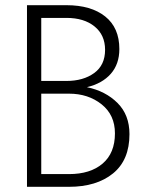

<svg xmlns="http://www.w3.org/2000/svg" viewBox="-20 -720 572 740"><path d="M84 -700H236Q331 -700 385.5 -656.5Q440 -613 440 -531Q440 -473 407 -435.5Q374 -398 315 -384Q387 -369 433 -323Q479 -277 479 -203Q479 -103 415.5 -51.5Q352 0 246 0H84ZM139 -651V-408H236Q301 -408 343 -438.5Q385 -469 385 -528Q385 -585 344.5 -618Q304 -651 236 -651ZM139 -359V-49H246Q328 -49 375.5 -89.5Q423 -130 423 -206Q423 -277 371.5 -318Q320 -359 246 -359Z"/></svg>

Font: Renner* Light
Style: Light
Weight: 300
Version: Version 003.000 ; ttfautohint (v0.97) -l 8 -r 50 -G 200 -x 1